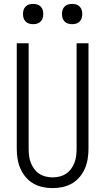

<svg xmlns="http://www.w3.org/2000/svg" viewBox="-20 -957 540 985"><path d="M250 8Q224 8 198.5 2.5Q173 -3 150.5 -16Q128 -29 111 -49.5Q94 -70 84 -93.5Q74 -117 70 -143Q66 -169 66 -195V-735H127V-195Q127 -177 129 -159Q131 -141 137.5 -123.5Q144 -106 155 -91Q166 -76 181 -66Q196 -56 214 -51.5Q232 -47 250 -47Q268 -47 286 -51.5Q304 -56 319 -66Q334 -76 345 -91Q356 -106 362.5 -123.5Q369 -141 371 -159Q373 -177 373 -195V-735H434V-195Q434 -169 430 -143Q426 -117 416 -93.5Q406 -70 389 -49.5Q372 -29 349.5 -16Q327 -3 301.5 2.5Q276 8 250 8ZM350 -833Q339 -833 329 -836Q319 -839 311.5 -846.5Q304 -854 301 -864Q298 -874 298 -885Q298 -896 301 -906Q304 -916 311.5 -923.5Q319 -931 329 -934Q339 -937 350 -937Q361 -937 371 -934Q381 -931 388.5 -923.5Q396 -916 399 -906Q402 -896 402 -885Q402 -874 399 -864Q396 -854 388.5 -846.5Q381 -839 371 -836Q361 -833 350 -833ZM150 -833Q139 -833 129 -836Q119 -839 111.5 -846.5Q104 -854 101 -864Q98 -874 98 -885Q98 -896 101 -906Q104 -916 111.5 -923.5Q119 -931 129 -934Q139 -937 150 -937Q161 -937 171 -934Q181 -931 188.5 -923.5Q196 -916 199 -906Q202 -896 202 -885Q202 -874 199 -864Q196 -854 188.5 -846.5Q181 -839 171 -836Q161 -833 150 -833Z"/></svg>

Font: Iosevka Term Curly Light
Style: Regular
Weight: 300
Designer: Belleve Invis
Foundry: Belleve Invis
Version: Version 32.3.0